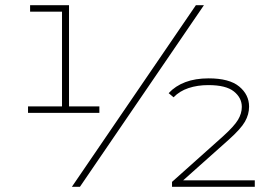

<svg xmlns="http://www.w3.org/2000/svg" viewBox="-20 -720 1062 740"><path d="M88 -285V-310H219V-675H96V-700H246V-310H363V-285ZM257 0 735 -700H766L288 0ZM643 0V-19L840 -195Q883 -234 897.5 -258.5Q912 -283 912 -308Q912 -343 881.5 -367.5Q851 -392 783 -392Q741 -392 706.5 -380.5Q672 -369 649 -345L630 -361Q656 -389 694.5 -403.5Q733 -418 784 -418Q864 -418 902 -386.5Q940 -355 940 -309Q940 -279 924 -251Q908 -223 861 -181L686 -25H962V0Z"/></svg>

Font: Montserrat Thin ExtraLight
Style: Regular
Weight: 250
Version: Version 9.000